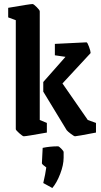

<svg xmlns="http://www.w3.org/2000/svg" viewBox="-20 -673 504 962"><path d="M99.1 9.8Q93.8 9.8 76.4 -5.6Q59.1 -21 59.1 -25.9V-571.8L21 -585.9V-633.8Q130.9 -652.8 143.1 -652.8Q148.4 -652.8 163.8 -637.5Q179.2 -622.1 179.2 -616.2V-71.8L214.8 -57.1V-8.8Q111.3 9.8 99.1 9.8ZM356 9.8Q351.1 9.8 335 -2.4Q318.8 -14.6 314 -21L196.8 -213.9V-262.2L308.1 -388.2L254.9 -396V-453.1Q404.3 -460.9 413.1 -460.9Q418 -460.9 426 -438.7Q434.1 -416.5 434.1 -407.2L293 -254.9L419.9 -71.8L460.9 -57.1V-8.8Q364.7 9.8 356 9.8ZM242.2 269 196.8 244.1Q207.5 198.7 211.9 166Q189.9 150.4 189.9 145L193.8 67.9Q230.5 60.1 271 60.1Q275.4 60.1 287.1 72Q298.8 84 298.8 88.9V117.2Q298.8 153.3 281.7 198Q264.6 242.7 242.2 269Z"/></svg>

Font: Grenze SemiBold
Style: Regular
Weight: 600
Designer: Renata Polastri
Foundry: Omnibus-Type
Version: Version 1.002;PS 001.002;hotconv 1.0.88;makeotf.lib2.5.64775